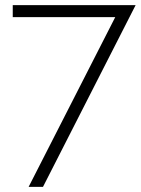

<svg xmlns="http://www.w3.org/2000/svg" viewBox="-20 -730 550 750"><path d="M430.2 -663.1H29.8V-710H509.8L147.9 0H91.8Z"/></svg>

Font: Rawline Light
Style: Regular
Weight: 300
Designer: Matt McInerney, Pablo Impallari, Rodrigo Fuenzalida
Foundry: Matt McInerney, Pablo Impallari, Rodrigo Fuenzalida
Version: Version 4.020;PS 004.020;hotconv 1.0.88;makeotf.lib2.5.64775